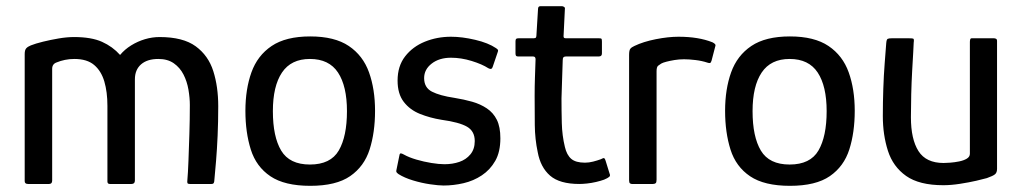

<svg xmlns="http://www.w3.org/2000/svg" viewBox="-20 -596 3310 622"><path d="M71 0Q60 0 60 -9V-421Q60 -434 65 -439.5Q70 -445 80 -449Q95 -455 119.5 -461Q144 -467 170.5 -471.5Q197 -476 220 -476Q276 -476 310.5 -460.5Q345 -445 369 -418Q384 -436 405 -449Q426 -462 449.5 -469Q473 -476 497 -476Q573 -476 614 -446Q655 -416 671 -365.5Q687 -315 687 -252Q687 -201 685 -156.5Q683 -112 680 -75.5Q677 -39 674 -8Q673 -3 671 -1.5Q669 0 665 0H595Q589 0 587.5 -2.5Q586 -5 587 -13Q589 -35 590.5 -74.5Q592 -114 593.5 -161.5Q595 -209 595 -256Q595 -279 590.5 -305.5Q586 -332 574.5 -354.5Q563 -377 543 -391Q523 -405 493 -405Q457 -405 437 -387.5Q417 -370 417 -339Q417 -289 417 -247Q417 -205 417 -166.5Q417 -128 417 -90.5Q417 -53 417 -11Q417 0 406 0H336Q328 0 328 -8V-253Q328 -298 318 -332Q308 -366 285 -385.5Q262 -405 221 -405Q205 -405 190.5 -402Q176 -399 164 -394Q149 -389 149 -373V-11Q149 0 139 0Z M985 6Q902 6 856 -25Q810 -56 792.5 -111.5Q775 -167 775 -237Q775 -307 794.5 -361.5Q814 -416 860 -447Q906 -478 985 -478Q1064 -478 1110 -447Q1156 -416 1175.5 -361.5Q1195 -307 1195 -237Q1195 -167 1177.5 -112Q1160 -57 1114.5 -25.5Q1069 6 985 6ZM984 -63Q1051 -63 1077.5 -108.5Q1104 -154 1104 -236Q1104 -317 1075 -361Q1046 -405 984 -405Q923 -405 893.5 -361Q864 -317 864 -236Q864 -153 891 -108Q918 -63 984 -63Z M1274 -93Q1275 -100 1279.5 -99Q1284 -98 1289 -95Q1305 -86 1329 -79Q1353 -72 1377.5 -68Q1402 -64 1420 -64Q1446 -64 1468 -71.5Q1490 -79 1504 -96Q1518 -113 1518 -139Q1518 -171 1493 -185.5Q1468 -200 1410 -208Q1373 -214 1340.5 -227Q1308 -240 1288 -266Q1268 -292 1268 -335Q1268 -382 1292.5 -413.5Q1317 -445 1356.5 -461Q1396 -477 1441 -477Q1477 -477 1519.5 -467Q1562 -457 1587 -440Q1593 -436 1593.5 -433.5Q1594 -431 1592 -426L1576 -379Q1573 -369 1562 -375Q1542 -388 1508 -398.5Q1474 -409 1441 -409Q1403 -409 1378.5 -390Q1354 -371 1354 -343Q1354 -312 1379.5 -299Q1405 -286 1452 -279Q1483 -274 1509.5 -266.5Q1536 -259 1557 -245Q1578 -231 1589.5 -208Q1601 -185 1601 -148Q1601 -104 1584.5 -75Q1568 -46 1541 -28Q1514 -10 1481.5 -2.5Q1449 5 1417 5Q1401 5 1373.5 1Q1346 -3 1318 -11.5Q1290 -20 1271 -32Q1267 -35 1265 -37.5Q1263 -40 1264 -44Z M1857 0Q1793 0 1762 -27Q1731 -54 1722 -103Q1713 -145 1712.5 -191Q1712 -237 1712 -285Q1712 -317 1713 -345Q1714 -373 1715 -404Q1715 -413 1707 -413H1659Q1654 -413 1652 -415Q1650 -417 1650 -423V-462Q1650 -468 1652 -470Q1654 -472 1660 -472H1709Q1715 -472 1716.5 -475Q1718 -478 1718 -485L1723 -567Q1723 -576 1731 -576H1800Q1804 -576 1807.5 -573.5Q1811 -571 1810 -567L1806 -485Q1805 -477 1806.5 -474.5Q1808 -472 1813 -472H1920Q1927 -472 1928.5 -470.5Q1930 -469 1930 -461V-423Q1930 -418 1927.5 -415.5Q1925 -413 1919 -413H1813Q1808 -413 1805.5 -410.5Q1803 -408 1803 -401Q1802 -371 1801 -340Q1800 -309 1799 -277Q1799 -238 1800 -197.5Q1801 -157 1810 -120Q1816 -94 1830.5 -81.5Q1845 -69 1875 -69Q1888 -69 1901.5 -72.5Q1915 -76 1926 -80Q1935 -85 1937.5 -83.5Q1940 -82 1942 -75L1955 -33Q1958 -27 1953.5 -23Q1949 -19 1937 -14Q1926 -10 1911 -6.5Q1896 -3 1881.5 -1.5Q1867 0 1857 0Z M2178 -477Q2243 -477 2288 -459Q2294 -456 2296.5 -453Q2299 -450 2297 -445L2285 -399Q2283 -393 2280.5 -392Q2278 -391 2272 -393Q2254 -399 2233 -401.5Q2212 -404 2196 -404Q2180 -404 2165 -401.5Q2150 -399 2138.5 -396Q2127 -393 2122 -390Q2117 -387 2112 -383Q2107 -379 2107 -365V-14Q2107 -5 2104 -2.5Q2101 0 2095 0H2027Q2024 0 2021 -2Q2018 -4 2018 -12V-418Q2018 -433 2022 -438Q2026 -443 2035 -447Q2064 -461 2104.5 -469Q2145 -477 2178 -477Z M2539 6Q2456 6 2410 -25Q2364 -56 2346.5 -111.5Q2329 -167 2329 -237Q2329 -307 2348.5 -361.5Q2368 -416 2414 -447Q2460 -478 2539 -478Q2618 -478 2664 -447Q2710 -416 2729.5 -361.5Q2749 -307 2749 -237Q2749 -167 2731.5 -112Q2714 -57 2668.5 -25.5Q2623 6 2539 6ZM2538 -63Q2605 -63 2631.5 -108.5Q2658 -154 2658 -236Q2658 -317 2629 -361Q2600 -405 2538 -405Q2477 -405 2447.5 -361Q2418 -317 2418 -236Q2418 -153 2445 -108Q2472 -63 2538 -63Z M3036 4Q2958 4 2915.5 -26Q2873 -56 2856.5 -107.5Q2840 -159 2840 -220Q2840 -264 2841.5 -308Q2843 -352 2846 -391Q2849 -430 2851 -456Q2852 -468 2855.5 -470Q2859 -472 2869 -472H2924Q2934 -472 2938 -471Q2942 -470 2940 -458Q2940 -452 2938.5 -427Q2937 -402 2935 -366Q2933 -330 2932 -290.5Q2931 -251 2931 -216Q2931 -145 2955.5 -106.5Q2980 -68 3037 -68Q3044 -68 3058 -69Q3072 -70 3087 -73Q3102 -76 3112 -82Q3122 -88 3122 -98V-460Q3122 -464 3123 -468Q3124 -472 3128 -472H3200Q3203 -472 3206.5 -470.5Q3210 -469 3210 -463V-49Q3210 -37 3203.5 -31.5Q3197 -26 3177 -19Q3167 -16 3143 -10.5Q3119 -5 3090 -0.5Q3061 4 3036 4Z"/></svg>

Font: Glory Medium
Style: Regular
Weight: 500
Designer: Robert Leuschke
Foundry: Robert Leuschke
Version: Version 1.011